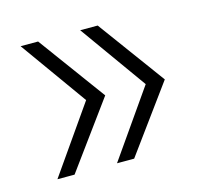

<svg xmlns="http://www.w3.org/2000/svg" viewBox="-64 -517 526 498"><g transform="rotate(-15 199.0 -268.0)"><path d="M79 -89H33L158 -268L30 -447H77L209 -267ZM239 -89H193L318 -268L190 -447H237L369 -267Z"/></g></svg>

Font: MuliDisplayVN ExtraLight
Style: Regular
Weight: 200
Designer: Vernon Adams
Foundry: Vernon Adams
Version: Version 2.100